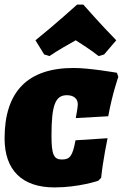

<svg xmlns="http://www.w3.org/2000/svg" viewBox="-30 -811 547 839"><path d="M125 -635 163 -573 186 -566C226 -593 274 -620 301 -635C324 -620 367 -593 401 -566L425 -573L478 -635C410 -704 334 -791 334 -791H307C307 -791 211 -704 125 -635ZM208 8C314 8 399 -21 399 -21L412 -34C420 -112 440 -207 440 -207L300 -198C287 -129 276 -114 240 -114C205 -114 195 -136 195 -218C195 -350 211 -395 262 -395C292 -395 310 -380 310 -355C310 -341 301 -295 301 -295L443 -303C461 -402 487 -475 487 -475L481 -493C481 -493 361 -514 292 -514C91 -514 -10 -411 -10 -206C-10 -67 67 8 208 8Z"/></svg>

Font: Alegreya SC Black
Style: Italic
Weight: 900
Italic angle: -7°
Designer: Juan Pablo del Peral
Foundry: Huerta Tipografica
Version: Version 2.007;PS 002.007;hotconv 1.0.88;makeotf.lib2.5.64775